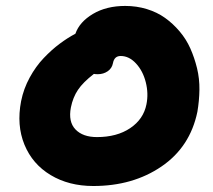

<svg xmlns="http://www.w3.org/2000/svg" viewBox="-20 -660 714 644"><path d="M293 -36.1Q210.9 -36.1 149.9 -72.8Q88.9 -109.4 62 -174.8Q35.2 -240.2 50.8 -320.8Q59.1 -362.3 79.6 -399.9Q100.1 -437.5 126.7 -465.3Q153.3 -493.2 179.7 -512.9Q206.1 -532.7 232.9 -546.9Q246.6 -586.4 291.7 -613.3Q336.9 -640.1 399.9 -640.1Q438 -640.1 472.4 -629.6Q506.8 -619.1 533.4 -600.1Q560.1 -581.1 582.3 -554.9Q604.5 -528.8 618.4 -497.6Q632.3 -466.3 640.9 -431.2Q649.4 -396 648.9 -359.1Q648.4 -322.3 642.1 -285.2Q617.7 -167 521.7 -101.6Q425.8 -36.1 293 -36.1ZM217.8 -299.8Q208.5 -251.5 233.2 -225.8Q257.8 -200.2 305.2 -200.2Q372.1 -200.2 416.7 -230.2Q461.4 -260.3 471.2 -310.1Q478.5 -346.2 469 -384Q459.5 -421.9 436.3 -447Q413.1 -472.2 384.8 -472.2Q363.3 -472.2 358.9 -448.2Q355.5 -430.7 341.1 -420.9Q326.7 -411.1 308.1 -411.1Q299.8 -411.1 294.9 -412.1Q258.3 -383.8 241.5 -358.6Q224.6 -333.5 217.8 -299.8Z"/></svg>

Font: Shantell Sans Irregular
Style: Italic
Weight: 800
Italic angle: -11.31°
Designer: Stephen Nixon, Anya Danilova, Shantell Martin
Foundry: Arrow Type
Version: Version 1.006;[9816181b4]